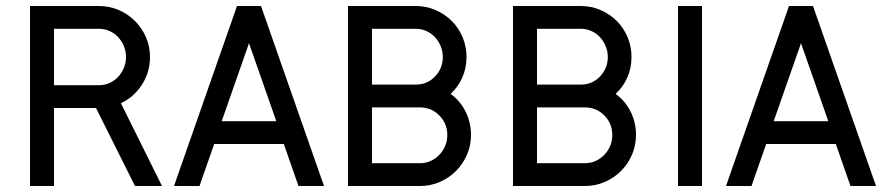

<svg xmlns="http://www.w3.org/2000/svg" viewBox="-20 -620 2940 640"><path d="M520 0H430L300 -260H160V0H80V-600H310Q345 -600 376 -586.5Q407 -573 430 -550Q453 -527 466.5 -496Q480 -465 480 -430Q480 -379 453 -337.5Q426 -296 383 -276ZM400 -430Q400 -449 393 -466Q386 -483 374 -496Q362 -509 345.5 -516.5Q329 -524 310 -524H160V-336H310Q329 -336 345.5 -343.5Q362 -351 374 -364Q386 -377 393 -394Q400 -411 400 -430Z M1060 0H975L926 -140H694L645 0H560L770 -600H850ZM901 -216 810 -476 719 -216Z M1550 -170Q1550 -135 1536.5 -104Q1523 -73 1500 -50Q1477 -27 1446 -13.5Q1415 0 1380 0H1140V-600H1366Q1401 -600 1432 -586.5Q1463 -573 1486 -550Q1509 -527 1522 -496Q1535 -465 1535 -430Q1535 -393 1521 -361.5Q1507 -330 1482 -307Q1514 -284 1532 -248Q1550 -212 1550 -170ZM1456 -430Q1456 -449 1449 -466Q1442 -483 1430 -496Q1418 -509 1401.5 -516.5Q1385 -524 1366 -524H1220V-338H1366Q1404 -338 1430 -365Q1456 -392 1456 -430ZM1471 -170Q1471 -208 1444.5 -235Q1418 -262 1380 -262H1220V-76H1380Q1399 -76 1415.5 -83.5Q1432 -91 1444.5 -104Q1457 -117 1464 -134Q1471 -151 1471 -170Z M2100 -170Q2100 -135 2086.5 -104Q2073 -73 2050 -50Q2027 -27 1996 -13.5Q1965 0 1930 0H1690V-600H1916Q1951 -600 1982 -586.5Q2013 -573 2036 -550Q2059 -527 2072 -496Q2085 -465 2085 -430Q2085 -393 2071 -361.5Q2057 -330 2032 -307Q2064 -284 2082 -248Q2100 -212 2100 -170ZM2006 -430Q2006 -449 1999 -466Q1992 -483 1980 -496Q1968 -509 1951.5 -516.5Q1935 -524 1916 -524H1770V-338H1916Q1954 -338 1980 -365Q2006 -392 2006 -430ZM2021 -170Q2021 -208 1994.5 -235Q1968 -262 1930 -262H1770V-76H1930Q1949 -76 1965.5 -83.5Q1982 -91 1994.5 -104Q2007 -117 2014 -134Q2021 -151 2021 -170Z M2320 0H2240V-600H2320Z M2900 0H2815L2766 -140H2534L2485 0H2400L2610 -600H2690ZM2741 -216 2650 -476 2559 -216Z"/></svg>

Font: Gauge
Style: Regular
Weight: 400
Designer: Daniel Pimley
Foundry: Daniel Pimley
Version: Version 2.0